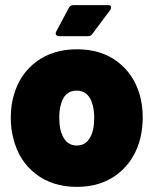

<svg xmlns="http://www.w3.org/2000/svg" viewBox="-20 -720 598 748"><path d="M32 -181Q22 -217 22 -261Q22 -310 34 -350Q58 -433 122.5 -480.5Q187 -528 280 -528Q373 -528 436.5 -480.5Q500 -433 524 -352Q536 -310 536 -263Q536 -225 528 -187Q507 -97 441.5 -44.5Q376 8 279 8Q184 8 118.5 -43Q53 -94 32 -181ZM343 -217Q347 -236 347 -262Q347 -285 342 -308Q327 -367 279 -367Q229 -367 216 -308Q211 -291 211 -262Q211 -236 215 -217Q230 -153 279 -153Q305 -153 321 -170.5Q337 -188 343 -217ZM266 -700H401Q413 -700 413 -691Q413 -687 410 -682L340 -588Q334 -579 322 -579H210Q202 -579 198.5 -584.5Q195 -590 199 -597L248 -689Q253 -700 266 -700Z"/></svg>

Font: Barlow Black
Style: Regular
Weight: 900
Designer: Jeremy Tribby
Foundry: Tribby Type
Version: Version 1.422